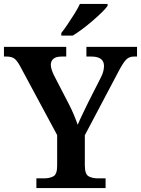

<svg xmlns="http://www.w3.org/2000/svg" viewBox="-22 -951 713 971"><path d="M162 0V-49H201Q228 -49 247.5 -59Q267 -69 267 -112V-268L82 -612Q67 -641 53 -653Q39 -665 11 -665H-2V-714H313V-665H290Q261 -665 248 -653.5Q235 -642 235 -624Q235 -611 240 -596.5Q245 -582 251 -570L325 -427Q341 -396 352 -369.5Q363 -343 371 -320Q381 -344 396 -375Q411 -406 427 -439L487 -557Q498 -578 501 -593Q504 -608 504 -617Q504 -665 440 -665H415V-714H671V-665H655Q631 -665 615.5 -649Q600 -633 576 -587L407 -267V-115Q407 -70 426 -59.5Q445 -49 472 -49H512V0ZM288 -784Q303 -803 320.5 -829Q338 -855 355 -882Q372 -909 382 -931H522V-921Q513 -908 492.5 -888Q472 -868 446.5 -846Q421 -824 395 -804.5Q369 -785 346 -771H288Z"/></svg>

Font: Noto Naskh Arabic SemiBold
Style: Regular
Weight: 600
Designer: Monotype Design Team, David Williams, Mohamad Dakak and Nizar Qandah
Foundry: Monotype Imaging Inc.
Version: Version 2.016